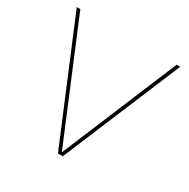

<svg xmlns="http://www.w3.org/2000/svg" viewBox="-164 -879 1012 1029"><g transform="rotate(30 342.0 -365.0)"><path d="M327 0 22 -730H44L341 -18H343L640 -730H662L357 0Z"/></g></svg>

Font: M PLUS 1 Thin Thin
Style: Regular
Weight: 250
Version: Version 1.001